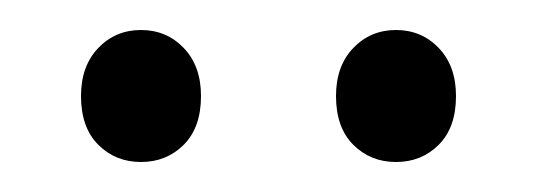

<svg xmlns="http://www.w3.org/2000/svg" viewBox="-20 -687 358 128"><path d="M34 -623Q34 -643 45.5 -655Q57 -667 74 -667Q91 -667 102.5 -655Q114 -643 114 -623Q114 -602 102.5 -590.5Q91 -579 74 -579Q57 -579 45.5 -590.5Q34 -602 34 -623ZM204 -623Q204 -643 215.5 -655Q227 -667 244 -667Q261 -667 272.5 -655Q284 -643 284 -623Q284 -602 272.5 -590.5Q261 -579 244 -579Q227 -579 215.5 -590.5Q204 -602 204 -623Z"/></svg>

Font: Mukta Vaani ExtraLight
Style: Regular
Weight: 275
Designer: Noopur Datye, Girish Dalvi, Yashodeep Gholap, Pallavi Karambelkar
Foundry: Ek Type
Version: Version 2.538;PS 1.000;hotconv 16.6.51;makeotf.lib2.5.65220;